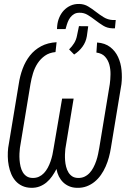

<svg xmlns="http://www.w3.org/2000/svg" viewBox="-20 -920 627 951"><path d="M460.9 -709.5Q500.5 -706.5 525.9 -686.8Q551.3 -667 564.9 -637.5Q578.6 -607.9 582 -572.5Q585.4 -537.1 581.5 -503.4L529.3 -187.5Q525.9 -165 519.5 -141.4Q513.2 -117.7 503.4 -95.5Q493.7 -73.2 480 -53.7Q466.3 -34.2 448.7 -19.8Q431.2 -5.4 409.2 2.9Q387.2 11.2 360.4 10.3Q339.4 9.8 322.3 2.4Q305.2 -4.9 292.5 -17.3Q279.8 -29.8 271.5 -46.4Q263.2 -63 259.8 -83Q250 -64 238 -46.9Q226.1 -29.8 210.7 -16.8Q195.3 -3.9 176.5 3.4Q157.7 10.7 134.8 10.3Q109.4 9.8 90.1 0.7Q70.8 -8.3 57.4 -23.4Q43.9 -38.6 35.6 -58.3Q27.3 -78.1 23.2 -99.9Q19 -121.6 18.6 -144.3Q18.1 -167 20.5 -187.5L72.8 -503.4Q78.6 -543.5 92.3 -580.1Q106 -616.7 128.4 -645Q150.9 -673.3 183.6 -690.9Q216.3 -708.5 260.3 -710.9L254.9 -662.1Q224.1 -659.2 202.6 -644Q181.2 -628.9 166.5 -606.7Q151.9 -584.5 143.6 -557.4Q135.3 -530.3 130.9 -503.4L78.6 -187Q77.1 -175.3 76.4 -159.7Q75.7 -144 76.9 -127.7Q78.1 -111.3 81.8 -95.5Q85.4 -79.6 92.8 -67.1Q100.1 -54.7 111.8 -46.9Q123.5 -39.1 140.6 -38.6Q158.7 -38.1 172.9 -44.7Q187 -51.3 197.8 -62.7Q208.5 -74.2 216.6 -89.1Q224.6 -104 230.2 -120.1Q235.8 -136.2 239.5 -152.6Q243.2 -168.9 245.1 -183.1L287.6 -431.6H344.7L303.7 -182.6Q302.2 -170.4 301.8 -155.3Q301.3 -140.1 302.5 -124.5Q303.7 -108.9 307.6 -93.8Q311.5 -78.6 318.8 -66.4Q326.2 -54.2 337.6 -46.6Q349.1 -39.1 366.2 -38.6Q384.3 -38.1 398.7 -44.9Q413.1 -51.8 424.1 -63.7Q435.1 -75.7 443.1 -91.3Q451.2 -106.9 456.8 -123.5Q462.4 -140.1 465.8 -156.7Q469.2 -173.3 471.7 -187.5L523.9 -503.9Q526.9 -525.9 527.3 -551.5Q527.8 -577.1 521.5 -600.1Q515.1 -623 500.2 -639.4Q485.4 -655.8 457.5 -659.7ZM553.2 -820.8 549.3 -779.8H535.2Q510.7 -780.8 491 -793Q471.2 -805.2 452.6 -819.6Q434.1 -834 415 -845.7Q396 -857.4 373.5 -856.9Q357.9 -856.9 346.9 -850.3Q335.9 -843.8 328.1 -833.5Q320.3 -823.2 315.4 -810.3Q310.5 -797.4 307.1 -784.2L304.7 -775.9H262.2L263.2 -791Q265.1 -813.5 273.7 -833.5Q282.2 -853.5 296.1 -868.4Q310.1 -883.3 329.3 -892.1Q348.6 -900.9 372.6 -900.4Q397.5 -899.9 417 -887.9Q436.5 -876 455.3 -861.3Q474.1 -846.7 493.9 -834.5Q513.7 -822.3 538.6 -820.8ZM322.3 -675.3Q337.4 -690.4 347.4 -706.5Q357.4 -722.7 361.3 -743.2L371.1 -790.5L417 -790L410.2 -740.7Q405.3 -711.4 388.4 -688.5Q371.6 -665.5 347.2 -649.9Z"/></svg>

Font: Roboto Mono Light
Style: Italic
Weight: 300
Designer: Google
Version: Version 2.000985; 2015; ttfautohint (v1.3)